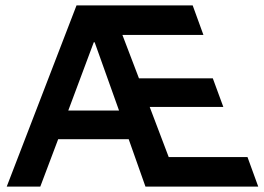

<svg xmlns="http://www.w3.org/2000/svg" viewBox="-20 -695 982 715"><path d="M5 0 265 -675H697.5L737.5 -565H435.8L497.5 -403.3H772.5L811.7 -296.7H537.5L608.3 -110H901.7L941.7 0H521.7L459.2 -176.7H196.7L130 0ZM234.2 -283.3H423.3L332.5 -537.5H329.2Z"/></svg>

Font: Funnel Sans Light SemiBold
Style: Regular
Weight: 600
Version: Version 1.000